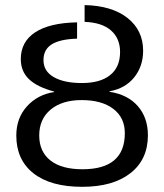

<svg xmlns="http://www.w3.org/2000/svg" viewBox="-20 -718 640 748"><path d="M309.6 -698.2Q416.5 -695.8 477.1 -647.7Q537.6 -599.6 537.6 -520.5Q537.6 -460 502.9 -416.7Q468.3 -373.5 406.7 -362.3V-360.4Q477.5 -349.6 516.8 -304.7Q556.2 -259.8 556.2 -190.9Q556.2 -96.7 488.3 -43.5Q420.4 9.8 300.3 9.8Q176.8 9.8 110.1 -43Q43.5 -95.7 43.5 -189.9Q43.5 -257.8 85 -303.7Q126.5 -349.6 190.9 -359.4V-361.3Q124 -379.4 92.5 -409.9Q61 -440.4 61 -487.8Q61 -555.2 116.9 -592Q172.9 -628.9 280.3 -630.9V-567.4Q213.4 -565.4 181.4 -545.2Q149.4 -524.9 149.4 -483.9Q149.4 -440.4 189.7 -417.5Q230 -394.5 299.3 -394.5Q370.6 -394.5 409.2 -425.5Q447.8 -456.5 447.8 -515.6Q447.8 -568.4 412.4 -599.4Q377 -630.4 309.6 -632.8ZM466.3 -199.2Q466.3 -259.8 421.4 -293.9Q376.5 -328.1 297.9 -328.1Q221.7 -328.1 177.2 -291Q132.8 -253.9 132.8 -190.4Q132.8 -127.4 176.3 -93Q219.7 -58.6 301.3 -58.6Q466.3 -58.6 466.3 -199.2Z"/></svg>

Font: Courier New
Style: Regular
Weight: 400
Designer: Steve Matteson
Foundry: Ascender Corporation
Version: Version 2.00.3